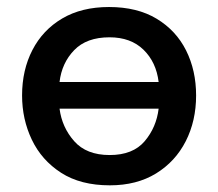

<svg xmlns="http://www.w3.org/2000/svg" viewBox="-20 -530 638 561"><path d="M301 11.5Q215.5 11.5 158.5 -25.2Q101.5 -62 73 -121.8Q44.5 -181.5 44.5 -251Q44.5 -325.5 74.8 -384Q105 -442.5 161.8 -476Q218.5 -509.5 298.5 -509.5Q381 -509.5 437.8 -475.2Q494.5 -441 523.8 -382.5Q553 -324 553 -251Q553 -177 522.8 -117.5Q492.5 -58 436 -23.2Q379.5 11.5 301 11.5ZM300 -421Q233 -421 196.8 -383.5Q160.5 -346 154 -290.5H443.5Q436.5 -348.5 399.2 -384.8Q362 -421 300 -421ZM443.5 -212.5H154Q161 -158 196.8 -117.5Q232.5 -77 300.5 -77Q368.5 -77 402.8 -117.5Q437 -158 443.5 -212.5Z"/></svg>

Font: Heraclito Medium
Style: Regular
Weight: 500
Designer: Kostas Bartsokas (font) & Cristiano Sobral (main changes)
Foundry: Kostas Bartsokas (font) & Cristiano Sobral (main changes)
Version: Version 1.00;July 8, 2020;FontCreator 13.0.0.2655 64-bit